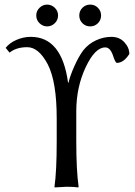

<svg xmlns="http://www.w3.org/2000/svg" viewBox="-20 -820 592 843"><path d="M342 -718Q328.1 -731.9 328.1 -752Q328.1 -772 342 -785.9Q356 -799.8 376 -799.8Q396 -799.8 409.9 -785.9Q423.8 -772 423.8 -752Q423.8 -731.9 409.9 -718Q396 -704.1 376 -704.1Q356 -704.1 342 -718ZM153.6 -718Q139.2 -731.9 139.2 -752Q139.2 -772 153.6 -785.9Q168 -799.8 187 -799.8Q206.1 -799.8 220.5 -785.9Q234.9 -772 234.9 -752Q234.9 -731.9 220.5 -718Q206.1 -704.1 187 -704.1Q168 -704.1 153.6 -718ZM229 -200.2V-299.8Q229 -460.9 189.9 -537.1Q149.9 -613.3 99.1 -612.8Q51.3 -612.8 22 -588.9L4.9 -609.9Q22 -631.8 52.5 -645Q83 -658.2 115.2 -658.2Q251.5 -658.2 278.8 -457H280.8Q287.1 -485.4 305.9 -528.1Q324.7 -570.8 345.7 -599.1Q368.7 -627.9 401.9 -643.1Q435.1 -658.2 469.2 -658.2Q504.4 -658.2 526.1 -634.5Q547.9 -610.8 547.9 -583Q522.9 -543.9 493.2 -543.9Q486.3 -543.9 475.1 -579.1Q462.9 -612.3 441.9 -611.8Q397 -611.8 356 -524.4Q314.9 -437 314.9 -331.1V-200.2Q314.9 -71.3 325.2 0L323.2 2.9Q306.2 0 272 0L220.2 2.9L219.2 0Q229 -68.4 229 -200.2Z"/></svg>

Font: Biolilbert
Style: Regular
Weight: 400
Designer: Philipp H. Poll
Foundry: Philipp H. Poll
Version: Version 1.1.0